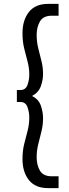

<svg xmlns="http://www.w3.org/2000/svg" viewBox="-20 -760 355 990"><path d="M96 60Q96 17 105 -18.5Q114 -54 122.5 -86.5Q131 -119 131 -154Q131 -182 121.5 -208Q112 -234 86 -234H67V-296H86Q112 -296 121.5 -321.5Q131 -347 131 -376Q131 -409 122.5 -441Q114 -473 105 -509Q96 -545 96 -589Q96 -656 129 -698Q162 -740 228 -740H282V-679H247Q203 -679 186 -649.5Q169 -620 169 -581Q169 -545 177 -512Q185 -479 193.5 -446.5Q202 -414 202 -378Q202 -348 190.5 -315.5Q179 -283 145 -265Q179 -249 190.5 -215.5Q202 -182 202 -151Q202 -115 193.5 -81.5Q185 -48 177 -15.5Q169 17 169 51Q169 91 186 120Q203 149 247 149H282V210H228Q162 210 129 168.5Q96 127 96 60Z"/></svg>

Font: Georama
Style: Regular
Weight: 400
Designer: Jean-Baptiste Levee
Foundry: Production Type
Version: Version 1.000